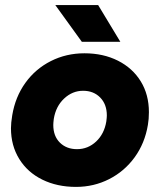

<svg xmlns="http://www.w3.org/2000/svg" viewBox="-20 -721 627 753"><path d="M23 -218Q23 -239 28 -269Q40 -341 79.5 -396Q119 -451 179.5 -481.5Q240 -512 311 -512Q385 -512 442.5 -483Q500 -454 532 -402Q564 -350 564 -281Q564 -254 560 -231Q548 -159 508 -104Q468 -49 408 -18.5Q348 12 278 12Q204 12 146 -16.5Q88 -45 55.5 -97.5Q23 -150 23 -218ZM189 -231Q189 -187 215 -161.5Q241 -136 282 -136Q325 -136 357 -166Q389 -196 397 -245Q399 -261 399 -268Q399 -312 373 -338.5Q347 -365 306 -365Q264 -365 231.5 -334.5Q199 -304 191 -255Q189 -239 189 -231ZM197 -701H365L452 -557H301Z"/></svg>

Font: Oak Sans ExtraBold
Style: Italic
Weight: 800
Italic angle: -9.49998°
Foundry: Erik Kennedy, Walven
Version: Version 1.000